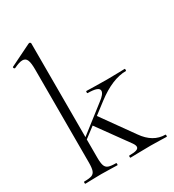

<svg xmlns="http://www.w3.org/2000/svg" viewBox="-176 -827 842 928"><g transform="rotate(-30 245.5 -362.5)"><path d="M480 0Q457 0 443 -1L391 -2L321 -1Q305 0 278 0Q276 0 276 -6Q276 -12 278 -12Q306 -12 318.5 -16.5Q331 -21 331 -31Q331 -40 322 -53L197 -226L139 -182V-81Q139 -51 144 -36.5Q149 -22 162.5 -17Q176 -12 205 -12Q207 -12 207 -6Q207 0 205 0Q182 0 168 -1L116 -2L63 -1Q50 0 27 0Q24 0 24 -6Q24 -12 27 -12Q56 -12 69 -17Q82 -22 87 -36.5Q92 -51 92 -81V-600Q92 -637 85 -653Q78 -669 60 -669Q43 -669 12 -654H10Q6 -654 4.5 -659Q3 -664 7 -665L127 -724L132 -725Q134 -725 136.5 -723Q139 -721 139 -718V-195L284 -308Q318 -333 318 -351Q318 -374 255 -374Q252 -374 252 -380Q252 -386 255 -386Q282 -386 296 -385L367 -384L433 -385Q445 -386 468 -386Q470 -386 470 -380Q470 -374 468 -374Q393 -374 302 -305L238 -256L363 -81Q411 -12 480 -12Q482 -12 482 -6Q482 0 480 0Z"/></g></svg>

Font: Cormorant Garamond Light
Style: Regular
Weight: 300
Designer: Christian Thalmann (Catharsis Fonts)
Version: Version 3.000